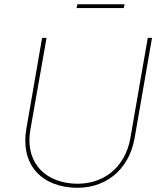

<svg xmlns="http://www.w3.org/2000/svg" viewBox="-20 -878 759 903"><path d="M315 4C469 17 586 -75 613 -228L695 -700H675L593 -228C568 -86 459 -3 318 -15C176 -28 98 -128 123 -269L199 -700H178L104 -273C77 -117 159 -10 315 4ZM340 -840H562L566 -858H344Z"/></svg>

Font: Fixel Display 20240404 Thin
Style: Italic
Weight: 100
Italic angle: -10°
Designer: AlfaBravo + MacPaw
Foundry: Kyrylo Tkachov, Marchela Mozhyna, Serhii Makarenko, Maria Weinstein, Zakhar Kryvoshyya
Version: Version 1.211;Glyphs 3.2 (3225)